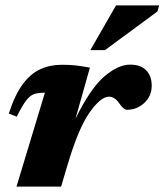

<svg xmlns="http://www.w3.org/2000/svg" viewBox="-20 -690 608 710"><path d="M146 -347H138.5Q118.5 -347 104 -341.2Q89.5 -335.5 75.5 -316.8Q61.5 -298 42 -258.5L12.5 -270Q35 -339.5 64.2 -378.8Q93.5 -418 129.5 -434.2Q165.5 -450.5 208.5 -450.5Q239 -450.5 260.5 -448Q282 -445.5 312.5 -440L259 -250.5Q314 -363 365.5 -407Q417 -451 461 -451Q500.5 -451 520.8 -429.8Q541 -408.5 541 -373.5Q541 -335 513.8 -309.5Q486.5 -284 449.5 -284Q437.5 -284 420.5 -308.5Q404 -332.5 383 -332.5Q352.5 -332.5 311.2 -274Q270 -215.5 230 -81L206 0H41ZM314 -504.5 409 -670H568.5L562 -647.5L368 -504.5Z"/></svg>

Font: Newsreader 16pt ExtraBold
Style: Italic
Weight: 800
Italic angle: -17°
Designer: Hugues Gentile
Foundry: Production Type
Version: Version 1.003; ttfautohint (v1.8.3)